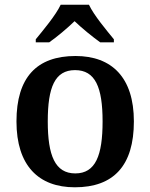

<svg xmlns="http://www.w3.org/2000/svg" viewBox="-20 -786 639 816"><path d="M132 -619V-606H189C221 -628 267 -667 297 -696C327 -667 375 -628 406 -606H464V-619C433 -657 379 -721 358 -766H238C217 -721 163 -657 132 -619ZM298 10C463 10 549 -82 549 -270C549 -457 455 -548 301 -548C136 -548 50 -457 50 -270C50 -82 144 10 298 10ZM300 -49C214 -49 183 -125 183 -270C183 -415 213 -488 299 -488C385 -488 416 -415 416 -270C416 -125 386 -49 300 -49Z"/></svg>

Font: Noto Serif Tamil SemiBold
Style: Regular
Weight: 600
Designer: Indian Type Foundry, Tom Grace, and the Monotype Design Team
Foundry: Monotype Imaging Inc.
Version: Version 2.004